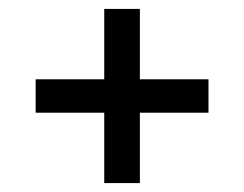

<svg xmlns="http://www.w3.org/2000/svg" viewBox="-20 -522 548 431"><path d="M214 -111V-502H294V-111ZM60 -269V-344H448V-269Z"/></svg>

Font: Bricolage Grotesque 20pt
Style: Regular
Weight: 400
Version: Version 1.001;gftools[0.9.33.dev8+g029e19f]